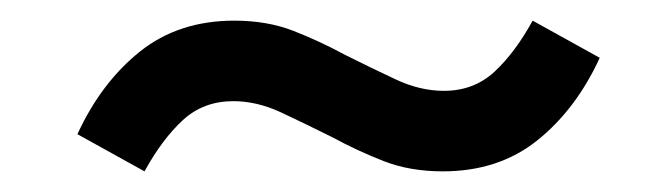

<svg xmlns="http://www.w3.org/2000/svg" viewBox="-20 -398 640 186"><path d="M409 -232Q377 -232 351.5 -242Q326 -252 302 -265Q276 -278 252.5 -289Q229 -300 206 -300Q177 -300 157 -281.5Q137 -263 120 -232L55 -268Q78 -318 115.5 -348Q153 -378 207 -378Q239 -378 264.5 -368Q290 -358 314 -345Q340 -332 363.5 -321Q387 -310 410 -310Q439 -310 459 -328.5Q479 -347 496 -378L561 -342Q538 -292 500.5 -262Q463 -232 409 -232Z"/></svg>

Font: IBM Plex Mono Text
Style: Italic
Weight: 450
Italic angle: -9°
Monospace: yes
Designer: Mike Abbink, Paul van der Laan, Pieter van Rosmalen
Foundry: Bold Monday
Version: Version 2.1